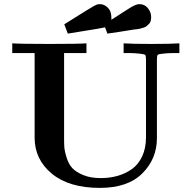

<svg xmlns="http://www.w3.org/2000/svg" viewBox="-20 -895 924 926"><path d="M39.1 -639.2V-686Q77.1 -683.1 218 -683.1Q358.9 -683.1 397 -686V-639.2H289.1V-223.1Q289.1 -198.2 290.5 -181.2Q292 -164.1 301.5 -134Q311 -104 328.1 -85Q345.2 -65.9 380.6 -51Q416 -36.1 465.8 -36.1Q508.8 -36.1 546.4 -46.6Q584 -57.1 615.5 -79.1Q647 -101.1 665.5 -140.6Q684.1 -180.2 684.1 -232.9V-609.9Q684.1 -627 679.9 -630.4Q675.8 -633.8 653.8 -636.2Q627 -639.2 601.1 -639.2H576.2V-686Q617.2 -683.1 710.9 -683.1Q807.1 -683.1 845.2 -686V-639.2H819.8Q790 -639.2 766.1 -636.2Q745.1 -634.3 741 -630.6Q736.8 -627 736.8 -609.9V-229Q736.8 -128.9 666.5 -58.8Q596.2 11.2 461.9 11.2Q313 11.2 230 -57.4Q147 -126 147 -231V-639.2ZM290 -777.8Q432.1 -867.7 444.8 -872.1Q451.7 -875 462.9 -875H463.9Q483.9 -874 500.5 -857.4Q517.1 -840.8 517.1 -811V-799.8Q531.2 -808.6 547.1 -818.8Q563 -829.1 572 -835Q581.1 -840.8 591.6 -847.4Q602.1 -854 607.4 -857.4Q612.8 -860.8 619.9 -864.5Q627 -868.2 630.4 -869.6Q633.8 -871.1 638.4 -872.6Q643.1 -874 646 -874.5Q648.9 -875 652.8 -875Q677.7 -875 693.4 -855.5Q709 -835.9 709 -813Q709 -801.8 706.5 -793Q704.1 -784.2 697 -778.1Q689.9 -772 685.5 -768.1Q681.2 -764.2 670.2 -761Q659.2 -757.8 655.5 -756.8Q651.9 -755.9 640.1 -753.9L627.9 -752.9Q547.9 -739.7 498 -732.9L486.8 -763.2Q454.6 -756.3 391.4 -746.6Q328.1 -736.8 307.1 -732.9Z"/></svg>

Font: CMU Serif
Style: Bold
Weight: 700
Version: Version 0.7.0